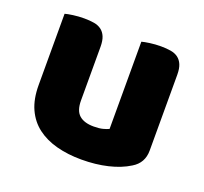

<svg xmlns="http://www.w3.org/2000/svg" viewBox="-94 -598 771 724"><g transform="rotate(20 291.0 -236.0)"><path d="M52 -479Q62 -482 83.5 -485Q105 -488 128 -488Q150 -488 167.5 -485Q185 -482 197 -473Q209 -464 215.5 -448.5Q222 -433 222 -408V-193Q222 -152 242 -134.5Q262 -117 300 -117Q323 -117 337.5 -121Q352 -125 360 -129V-479Q370 -482 391.5 -485Q413 -488 436 -488Q458 -488 475.5 -485Q493 -482 505 -473Q517 -464 523.5 -448.5Q530 -433 530 -408V-104Q530 -54 488 -29Q453 -7 404.5 4.5Q356 16 299 16Q245 16 199.5 4Q154 -8 121 -33Q88 -58 70 -97.5Q52 -137 52 -193Z"/></g></svg>

Font: Baloo Bhai
Style: Regular
Weight: 400
Designer: Supriya Tembe, Noopur Datye and Ek Type
Foundry: Ek Type
Version: Version 1.100;PS 1.000;hotconv 1.0.88;makeotf.lib2.5.647800;